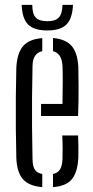

<svg xmlns="http://www.w3.org/2000/svg" viewBox="-20 -762 382 788"><path d="M148.5 -286V-335.5H236.5Q237.5 -388.5 237.5 -430.5Q237.5 -472.5 236.5 -492.5Q233 -543.5 197.5 -552V-606Q250 -601.5 274.2 -573.2Q298.5 -545 301.5 -486Q302 -463 302.5 -408.5Q303 -354 300.5 -286ZM47 -115Q45.5 -169 45 -234Q44.5 -299 45 -364Q45.5 -429 47 -484Q50 -544 74.8 -572.8Q99.5 -601.5 153.5 -605.5V-552Q114.5 -543.5 113.5 -492.5Q112 -421 111.5 -361Q111 -301 111.5 -240.8Q112 -180.5 113.5 -109Q114 -79.5 123.2 -65.5Q132.5 -51.5 153.5 -48V6Q98.5 1.5 73.8 -27Q49 -55.5 47 -115ZM197.5 6V-48Q217 -52 226 -66Q235 -80 236.5 -109Q237 -128 237 -152Q237 -176 235.5 -206H300.5Q301.5 -183.5 301.8 -159Q302 -134.5 301.5 -115Q298.5 -55 275 -26.5Q251.5 2 197.5 6ZM174.5 -637Q120 -637 95.5 -661.2Q71 -685.5 69 -742H112.5Q112.5 -705.5 126.5 -690.2Q140.5 -675 174.5 -675Q207.5 -675 221.5 -690.2Q235.5 -705.5 236.5 -742H279.5Q277 -685.5 252.5 -661.2Q228 -637 174.5 -637Z"/></svg>

Font: Big Shoulders Stencil Display
Style: Regular
Weight: 400
Designer: Patric King
Foundry: XO Type Co
Version: Version 1.000